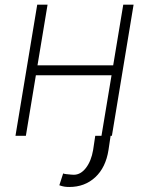

<svg xmlns="http://www.w3.org/2000/svg" viewBox="-20 -565 616 799"><path d="M440.3 0 431.5 59.3Q420.1 132.1 376.4 172.6Q332.7 213.1 268.5 213.1Q256.4 213.1 247.5 211.6Q238.6 210.2 226.9 206L242.9 156.6Q245 158.4 255.3 159.6Q265.6 160.9 275.6 161.6Q285.5 162.3 286.9 162.3Q315.7 162.3 337.7 133.7Q359.7 105.1 367.5 59.3L376.4 0H402.3L444.2 -251.8H129.3L87.7 0H44.4L134.9 -545.5H177.9L136 -293H451L492.9 -545.5H535.9L445.7 0Z"/></svg>

Font: Inter Extra Light  BETA
Style: Italic
Weight: 200
Italic angle: 9.39999°
Designer: Rasmus Andersson
Foundry: rsms
Version: Version 3.011;git-f93a4a705